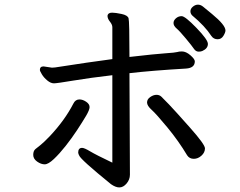

<svg xmlns="http://www.w3.org/2000/svg" viewBox="-20 -780 1040 832"><path d="M173.8 -67.9Q157.7 -67.9 140.9 -79.8Q124 -91.8 124 -108.9Q124 -126 133.5 -134Q143.1 -142.1 155 -151.1Q167 -160.2 195.8 -189.9Q260.7 -258.8 297.9 -331.1Q306.6 -349.1 324.2 -349.1Q338.4 -349.1 353.3 -339.1Q368.2 -329.1 368.2 -315.9Q368.2 -303.7 352.5 -277.3Q336.9 -251 314 -216.1Q291 -181.2 264.4 -147.5Q237.8 -113.8 213.4 -90.8Q189 -67.9 173.8 -67.9ZM819.8 -91.8Q800.8 -91.8 791 -106.9Q753.9 -168.9 705.6 -227.5Q657.2 -286.1 637.2 -304Q617.2 -321.8 617.2 -335.9Q617.2 -350.1 631.1 -359.6Q645 -369.1 658.2 -369.1Q670.4 -369.1 678.7 -361.6Q687 -354 712.4 -327.4Q737.8 -300.8 803 -227.3Q868.2 -153.8 868.2 -137.2Q868.2 -119.1 853 -105.5Q837.9 -91.8 819.8 -91.8ZM840.8 -556.2Q828.6 -556.2 820.3 -568.6Q812 -581.1 785.4 -613Q758.8 -645 745.4 -656.5Q731.9 -668 731.9 -680.2Q731.9 -691.4 742.4 -700.7Q752.9 -710 767.1 -710Q782.2 -710 831.5 -658.9Q880.9 -607.9 880.9 -589.8Q880.9 -569.8 856.9 -559.1Q850.6 -556.2 840.8 -556.2ZM497.1 32.2Q481 32.2 460.9 18.1Q329.1 -88.9 323.2 -106Q319.3 -112.8 318.8 -119.1Q318.8 -139.2 335.9 -139.2Q345.7 -139.2 370.8 -124Q396 -108.9 466.8 -75.2V-454.1Q370.6 -442.9 298.3 -430.9Q226.1 -418.9 213.9 -418.9Q199.7 -418.9 184.8 -431.4Q169.9 -443.8 161.4 -458Q152.8 -472.2 152.8 -477.1Q152.8 -492.2 168.9 -492.2L205.1 -486.8L219.2 -487.8Q366.2 -510.7 466.8 -523.9V-662.1Q466.8 -673.3 456.3 -686.3Q445.8 -699.2 445.8 -711.9Q447.8 -725.1 465.8 -725.1Q480 -725.1 506.6 -719.5Q533.2 -713.9 537.1 -700.9Q541 -688 541 -533.2Q656.2 -546.4 697.5 -549.1Q738.8 -551.8 747.3 -554.4Q755.9 -557.1 768.1 -557.1Q786.1 -557.1 805.2 -540.5Q824.2 -523.9 824.2 -514.2Q824.2 -485.4 786.1 -482.9Q637.2 -474.1 541 -462.9L543 -22.9Q543 -2 528.6 15.1Q514.2 32.2 497.1 32.2ZM922.9 -609.9Q905.8 -609.9 896 -624Q868.2 -667 813 -712.9Q805.2 -720.7 805.2 -731Q805.2 -742.2 815.7 -751Q826.2 -759.8 837.9 -759.8Q849.1 -759.8 859.6 -751.5Q870.1 -743.2 898.9 -719.2Q957 -671.4 957 -647.9Q957 -639.2 948 -624.5Q939 -609.9 922.9 -609.9Z"/></svg>

Font: LXGW WenKai Screen R
Style: Regular
Weight: 400
Designer: Fontworks Inc.
Version: Version 1.235;May 31, 2022